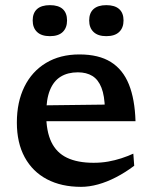

<svg xmlns="http://www.w3.org/2000/svg" viewBox="-20 -715 592 746"><path d="M288.5 -503.5Q363.5 -503.5 410.5 -474.2Q457.5 -445 480.8 -387.2Q504 -329.5 506.5 -244H136.5L135 -305.5L422.5 -309L387.5 -291Q386.5 -343 374.2 -374.2Q362 -405.5 339 -419.8Q316 -434 282.5 -434Q243.5 -434 216 -417.2Q188.5 -400.5 174 -364.8Q159.5 -329 159.5 -271Q159.5 -205 179.5 -163.2Q199.5 -121.5 240.5 -102Q281.5 -82.5 343.5 -82.5Q373.5 -82.5 400.2 -87.2Q427 -92 451.5 -100Q476 -108 498 -118L501.5 -71Q467 -45 431.2 -26.5Q395.5 -8 361 1.5Q326.5 11 295 11Q218.5 11 162.5 -18.5Q106.5 -48 76 -104Q45.5 -160 45.5 -239Q45.5 -318.5 74.8 -378Q104 -437.5 158.8 -470.5Q213.5 -503.5 288.5 -503.5ZM174 -574.5Q141 -574.5 124 -590.8Q107 -607 107 -635.5Q107 -664.5 124 -679.8Q141 -695 174 -695Q207 -695 223.8 -679.8Q240.5 -664.5 240.5 -635.5Q240.5 -607 223.8 -590.8Q207 -574.5 174 -574.5ZM393 -574.5Q360.5 -574.5 343.5 -590.8Q326.5 -607 326.5 -635.5Q326.5 -664.5 343.5 -679.8Q360.5 -695 393 -695Q426 -695 443 -679.8Q460 -664.5 460 -635.5Q460 -607 443 -590.8Q426 -574.5 393 -574.5Z"/></svg>

Font: Newsreader 9pt Medium
Style: Regular
Weight: 500
Designer: Hugues Gentile
Foundry: Production Type
Version: Version 1.003